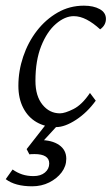

<svg xmlns="http://www.w3.org/2000/svg" viewBox="-31 -443 395 681"><path d="M230.5 -385.7Q199.2 -385.7 167.5 -358.4Q135.7 -331.1 115.2 -279.8Q94.7 -228.5 94.7 -156.2Q94.7 -102.5 119.6 -71.8Q144.5 -41 181.6 -41Q199.2 -41 229.5 -56.2Q259.8 -71.3 288.1 -113.3L308.6 -85.9Q278.3 -43.9 238.8 -18.1Q199.2 7.8 168 7.8Q128.9 7.8 98.6 -9.8Q68.4 -27.3 51.3 -60.5Q34.2 -93.8 34.2 -138.7Q34.2 -191.4 51.3 -242.2Q68.4 -293 99.6 -333.5Q130.9 -374 173.3 -398.4Q215.8 -422.9 266.6 -422.9Q300.8 -422.9 322.8 -410.6Q344.7 -398.4 344.7 -376Q344.7 -365.2 339.8 -356Q335 -346.7 324.2 -338.9Q299.8 -361.3 276.4 -373.5Q252.9 -385.7 230.5 -385.7ZM83 217.8Q22.5 217.8 -10.7 192.4L13.7 158.2Q30.3 169.9 48.3 175.8Q66.4 181.6 87.9 181.6Q113.3 181.6 128.4 168.9Q143.6 156.2 143.6 136.7Q143.6 120.1 130.4 111.8Q117.2 103.5 91.8 103.5Q78.1 103.5 73.2 104.5L63.5 85.9L140.6 -12.7H186.5L96.7 85L109.4 53.7Q153.3 53.7 178.7 71.3Q204.1 88.9 204.1 120.1Q204.1 146.5 187.5 168.5Q170.9 190.4 143.6 204.1Q116.2 217.8 83 217.8Z"/></svg>

Font: Crimson Pro ExtraLight
Style: Italic
Weight: 250
Italic angle: -12°
Designer: Jacques Le Bailly
Foundry: Baron von Fonthausen
Version: Version 1.003